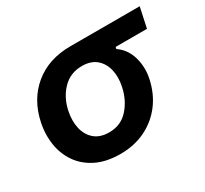

<svg xmlns="http://www.w3.org/2000/svg" viewBox="-110 -657 885 828"><g transform="rotate(-30 332.0 -243.0)"><path d="M275.5 12.5Q206 12.5 157 -11.5Q108 -35.5 79.2 -76.5Q50.5 -117.5 42 -169Q38.5 -191 38.5 -213.5Q38.5 -244 45 -276Q66 -378.5 138.2 -438.2Q210.5 -498 319.5 -498H664.5L643 -398H487L485 -388.5Q526 -361 541 -309.5Q549 -281 549 -252Q549 -228 543.5 -203.5Q529.5 -138.5 492.5 -90Q455.5 -41.5 400 -14.5Q344.5 12.5 275.5 12.5ZM279.5 -92.5Q338 -92.5 375 -133.8Q412 -175 424.5 -234.5Q429.5 -257.5 429.5 -279Q429.5 -298.5 425.5 -316Q417 -353.5 390.5 -376.5Q364 -399.5 319.5 -399.5Q261.5 -399.5 223.2 -360.2Q185 -321 172.5 -261.5Q167.5 -238 167.5 -216Q167.5 -196 171.5 -178Q180 -139.5 207 -116Q234 -92.5 279.5 -92.5Z"/></g></svg>

Font: Heraclito SemiBold
Style: Italic
Weight: 600
Italic angle: -12°
Designer: Kostas Bartsokas (font) & Cristiano Sobral (main changes)
Foundry: Kostas Bartsokas (font) & Cristiano Sobral (main changes)
Version: Version 1.00;July 8, 2020;FontCreator 13.0.0.2655 64-bit